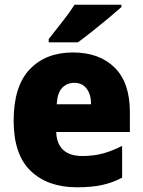

<svg xmlns="http://www.w3.org/2000/svg" viewBox="-20 -879 608 816"><path d="M290 -656Q402 -656 467 -592Q532 -528 532 -403V-318H219Q220 -270 247.5 -243Q275 -216 330 -216Q377 -216 416.5 -226.5Q456 -237 499 -259V-124Q460 -103 415 -93Q370 -83 307 -83Q183 -83 110.5 -152.5Q38 -222 38 -366Q38 -512 106 -584Q174 -656 290 -656ZM296 -527Q265 -527 244.5 -506Q224 -485 221 -436H367Q367 -478 348 -502.5Q329 -527 296 -527ZM496 -849Q476 -831 442.5 -803Q409 -775 373 -746.5Q337 -718 311 -699H187V-713Q212 -745 244 -785.5Q276 -826 297 -859H496Z"/></svg>

Font: Noto Sans Telugu UI SemiCondensed Black
Style: Regular
Weight: 900
Width: 4
Designer: Jelle Bosma - Monotype Design Team
Foundry: Monotype Imaging Inc.
Version: Version 2.005; ttfautohint (v1.8.4.7-5d5b)